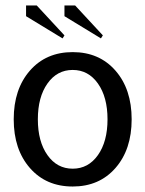

<svg xmlns="http://www.w3.org/2000/svg" viewBox="-20 -675 530 700"><path d="M348 -535 215 -616V-655H254L355 -546ZM208 -535 75 -616V-655H114L215 -546ZM153 -370.5Q118 -321 118 -240Q118 -159 153 -109.5Q188 -60 245 -60Q302 -60 337 -109.5Q372 -159 372 -240Q372 -321 337 -370.5Q302 -420 245 -420Q188 -420 153 -370.5ZM89 -62.5Q30 -130 30 -240Q30 -350 89 -417.5Q148 -485 245 -485Q342 -485 401 -417.5Q460 -350 460 -240Q460 -130 401 -62.5Q342 5 245 5Q148 5 89 -62.5Z"/></svg>

Font: Glametrix
Style: Bold
Weight: 700
Designer: gluk
Foundry: gluk
Version: Version 0.40